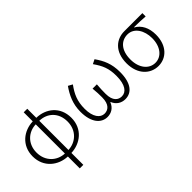

<svg xmlns="http://www.w3.org/2000/svg" viewBox="-39 -1317 2145 2145"><g transform="rotate(-45 1034.0 -244.0)"><path d="M390 -497C515 -494 608 -408 608 -268C608 -127 507 -40 390 -36ZM334 -36C217 -40 117 -128 117 -268C117 -407 217 -494 334 -497ZM390 -687H334V-544C191 -540 56 -442 56 -268C56 -93 191 6 334 11V199H390V11C533 6 668 -92 668 -268C668 -443 538 -541 390 -544Z M960 13C1019 13 1073 -17 1098 -82H1102C1128 -17 1183 13 1242 13C1343 13 1414 -68 1414 -244C1414 -375 1375 -458 1313 -547L1261 -521C1325 -429 1355 -362 1355 -242C1355 -101 1304 -37 1236 -37C1182 -37 1127 -71 1127 -186C1127 -228 1128 -275 1133 -330H1065C1071 -275 1072 -228 1072 -186C1072 -72 1018 -37 963 -37C897 -37 843 -104 843 -232C843 -355 879 -431 943 -519L892 -547C832 -461 786 -367 786 -242C786 -69 865 13 960 13Z M1766 13C1891 13 1993 -84 1993 -256C1993 -365 1950 -444 1878 -484V-488C1939 -488 1993 -485 2055 -481V-533H1769C1646 -533 1533 -449 1533 -261C1533 -85 1641 13 1766 13ZM1766 -37C1669 -37 1594 -124 1594 -261C1594 -409 1670 -483 1768 -483C1875 -483 1935 -376 1935 -259C1935 -124 1863 -37 1766 -37Z"/></g></svg>

Font: Noto Sans Japanese Light
Style: Regular
Weight: 300
Designer: Ryoko NISHIZUKA (kana & ideographs); Paul D. Hunt (Latin, Greek & Cyrillic); Wenlong ZHANG (bopomofo); Sandoll Communica
Foundry: Adobe Systems Incorporated
Version: Version 1.000;PS 1;hotconv 1.0.78;makeotf.lib2.5.61930